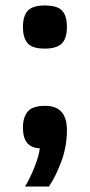

<svg xmlns="http://www.w3.org/2000/svg" viewBox="-20 -532 325 695"><path d="M222.2 -434.1Q222.2 -392.1 203.1 -374Q184.1 -356 142.1 -356Q96.2 -356 79.6 -376Q63 -396 63 -434.1Q63 -474.1 80.6 -493.2Q98.1 -512.2 142.1 -512.2Q187 -512.2 204.6 -493.7Q222.2 -475.1 222.2 -434.1ZM222.2 -61Q222.2 -1 201.7 53.5Q181.2 107.9 157.2 143.1H70.8Q90.8 109.4 106.2 69.3Q121.6 29.3 124 4.9Q91.8 2.9 77.4 -15.6Q63 -34.2 63 -70.8Q63 -106.9 80.1 -127.9Q97.2 -148.9 144 -148.9Q222.2 -148.9 222.2 -61Z"/></svg>

Font: Clear Sans
Style: Bold
Weight: 700
Foundry: Intel Corporation
Version: Version 1.00